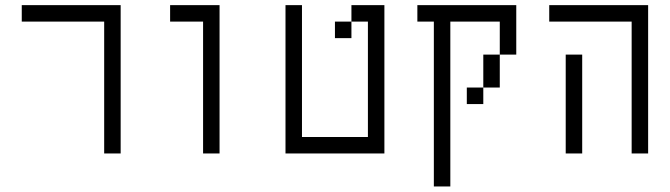

<svg xmlns="http://www.w3.org/2000/svg" viewBox="-20 -582 2540 728"><path d="M375 -500Q375 -500 375 0H437.5V-562.5H62.5V-500Z M750 -500Q750 -500 750 0H812.5V-562.5H625V-500Z M1062.5 -562.5V0H1437.5V-562.5H1312.5V-500H1250V-437.5H1312.5V-500H1375V-62.5H1125Q1125 -62.5 1125 -562.5Z M1625 -500Q1625 -500 1625 125H1687.5Q1687.5 125 1687.5 -500H1875Q1875 -500 1875 -375H1812.5Q1812.5 -375 1812.5 -250H1750V-187.5H1812.5V-250H1875Q1875 -250 1875 -375H1937.5V-562.5H1562.5V-500Z M2125 -375Q2125 -375 2125 0H2187.5Q2187.5 0 2187.5 -375ZM2375 -500Q2375 -500 2375 0H2437.5V-562.5H2062.5V-500Z"/></svg>

Font: BFUnifontExMono
Style: Regular
Weight: 500
Version: Version 15.0.06